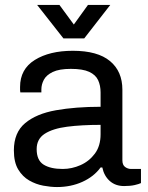

<svg xmlns="http://www.w3.org/2000/svg" viewBox="-20 -743 596 775"><path d="M210 12Q185 12 155 6.5Q125 1 98 -14.5Q71 -30 53.5 -59Q36 -88 36 -136Q36 -208 81.5 -246Q127 -284 206 -298Q285 -312 386 -312V-370Q386 -398 376 -419.5Q366 -441 340 -453Q314 -465 266 -465Q219 -465 193 -452.5Q167 -440 157 -421Q147 -402 147 -382V-370H62Q61 -374 61 -379.5Q61 -385 61 -392Q61 -464 120.5 -501Q180 -538 274 -538Q374 -538 424 -496.5Q474 -455 474 -381V-96Q474 -77 485 -69Q496 -61 509 -61H549V-4Q541 0 523.5 4Q506 8 481 8Q446 8 423 -12.5Q400 -33 393 -67H386Q359 -30 312.5 -9Q266 12 210 12ZM233 -61Q270 -61 305 -76.5Q340 -92 363 -123Q386 -154 386 -201V-239Q309 -239 251 -231.5Q193 -224 160.5 -203Q128 -182 128 -141Q128 -96 156 -78.5Q184 -61 233 -61ZM236 -588 130 -723H220L278 -644L335 -723H425L320 -588Z"/></svg>

Font: Archivo VF Beta
Style: Regular
Weight: 400
Designer: Hector Gatti
Foundry: Omnibus-Type
Version: Version 1.002